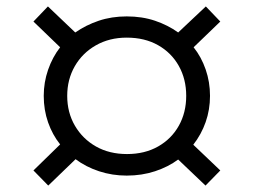

<svg xmlns="http://www.w3.org/2000/svg" viewBox="-20 -544 788 597"><path d="M130 33 84 -14 167 -95Q143 -125 129.5 -163.5Q116 -202 116 -246Q116 -288 129.5 -327Q143 -366 167 -397L84 -477L129 -524L214 -443Q247 -466 287 -479.5Q327 -493 374 -493Q422 -493 462 -479.5Q502 -466 534 -443L620 -524L665 -477L582 -397Q606 -367 619.5 -328Q633 -289 633 -246Q633 -203 619.5 -164.5Q606 -126 581 -94L665 -14L619 33L534 -48Q503 -25 462 -11.5Q421 2 374 2Q329 2 288 -11.5Q247 -25 215 -49ZM375 -65Q430 -65 471.5 -88.5Q513 -112 536 -153Q559 -194 559 -246Q559 -298 536 -339Q513 -380 471.5 -403.5Q430 -427 374 -427Q320 -427 278 -403Q236 -379 212.5 -338Q189 -297 189 -246Q189 -194 213 -153Q237 -112 278.5 -88.5Q320 -65 375 -65Z"/></svg>

Font: Nunito Sans 10pt Expanded
Style: Regular
Weight: 400
Width: 7
Designer: Vernon Adams
Foundry: Vernon Adams
Version: Version 3.101;gftools[0.9.27]